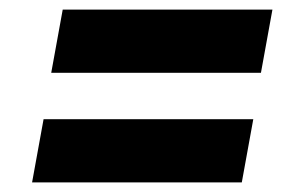

<svg xmlns="http://www.w3.org/2000/svg" viewBox="-20 -490 628 401"><path d="M87 -338 111 -470H549L525 -338ZM47 -109 71 -241H509L485 -109Z"/></svg>

Font: DM Sans 9pt Black
Style: Italic
Weight: 900
Italic angle: -10°
Version: Version 4.004;gftools[0.9.30]